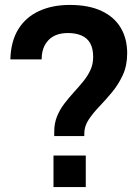

<svg xmlns="http://www.w3.org/2000/svg" viewBox="-20 -759 569 779"><path d="M200 -207V-224Q200 -259 211.5 -287Q223 -315 241 -338.5Q259 -362 279.5 -384.5Q300 -407 318 -429Q336 -451 347 -475Q358 -499 358 -528Q358 -562 346 -583.5Q334 -605 310.5 -615Q287 -625 256 -625Q204 -625 176.5 -596Q149 -567 149 -518H22Q24 -591 54 -640Q84 -689 138 -714Q192 -739 263 -739Q340 -739 392 -714.5Q444 -690 470 -646Q496 -602 496 -543Q496 -493 478.5 -455Q461 -417 435.5 -386Q410 -355 384 -328Q358 -301 340 -274Q322 -247 322 -217V-207ZM197 0V-128H328V0Z"/></svg>

Font: Hubot Sans SemiBold
Style: Regular
Weight: 600
Designer: Deni Anggara
Foundry: GitHub, Inc., Subsidiary of Microsoft Corporation
Version: Version 2.000